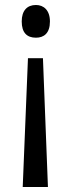

<svg xmlns="http://www.w3.org/2000/svg" viewBox="-20 -563 285 769"><path d="M180 -477C180 -522 155 -543 124 -543C88 -543 67 -520 67 -477C67 -432 88 -412 124 -412C156 -412 180 -430 180 -477ZM92 -330 71 186H172L152 -330Z"/></svg>

Font: Noto Sans Kannada Condensed
Style: Regular
Weight: 400
Width: 3
Designer: Jelle Bosma - Monotype Design Team
Foundry: Monotype Imaging Inc.
Version: Version 2.005